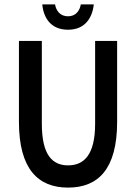

<svg xmlns="http://www.w3.org/2000/svg" viewBox="-20 -840 624 872"><path d="M66 -287C66 -72 153 12 289 12C426 12 512 -72 512 -287V-654H412V-278C412 -136 361 -89 289 -89C218 -89 170 -136 170 -278V-654H66ZM289 -705C364 -705 399 -756 406 -820H347C342 -791 324 -766 289 -766C253 -766 235 -791 230 -820H172C178 -756 213 -705 289 -705Z"/></svg>

Font: Falling Sky
Style: Condensed
Weight: 400
Designer: Paul D. Hunt
Foundry: Adobe Systems Incorporated
Version: Version 1.02